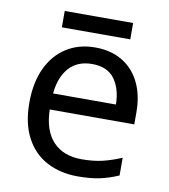

<svg xmlns="http://www.w3.org/2000/svg" viewBox="-79 -744 721 821"><g transform="rotate(10 282.0 -333.5)"><path d="M292 -546Q361 -546 410.5 -516Q460 -486 486.5 -431.5Q513 -377 513 -304V-251H146Q148 -160 192.5 -112.5Q237 -65 317 -65Q368 -65 407.5 -74.5Q447 -84 489 -102V-25Q448 -7 408 1.5Q368 10 313 10Q237 10 178.5 -21Q120 -52 87.5 -113.5Q55 -175 55 -264Q55 -352 84.5 -415Q114 -478 167.5 -512Q221 -546 292 -546ZM291 -474Q228 -474 191.5 -433.5Q155 -393 148 -321H421Q420 -389 389 -431.5Q358 -474 291 -474ZM433 -677V-606H136V-677Z"/></g></svg>

Font: Noto Sans Hanunoo
Style: Regular
Weight: 400
Designer: Monotype Design Team
Foundry: Monotype Imaging Inc.
Version: Version 2.003; ttfautohint (v1.8.4.7-5d5b)